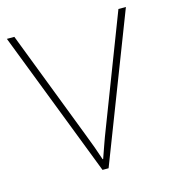

<svg xmlns="http://www.w3.org/2000/svg" viewBox="-85 -599 601 670"><g transform="rotate(-15 215.0 -264.0)"><path d="M204 0H226L430 -528H403L253 -138C236 -95 228 -69 216 -36H214C203 -69 194 -95 177 -138L27 -528H0Z"/></g></svg>

Font: Noto Sans Gujarati UI Thin
Style: Regular
Weight: 100
Designer: Jelle Bosma - Monotype Design Team, Universal Thirst
Foundry: Monotype Imaging Inc.
Version: Version 2.106